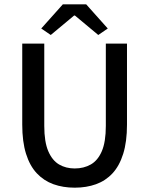

<svg xmlns="http://www.w3.org/2000/svg" viewBox="-20 -857 691 889"><path d="M326 12Q272 12 227.5 -4Q183 -20 150.5 -54.5Q118 -89 100.5 -145Q83 -201 83 -280V-655H185V-274Q185 -200 203.5 -157Q222 -114 253.5 -95.5Q285 -77 326 -77Q368 -77 400.5 -95.5Q433 -114 451.5 -157Q470 -200 470 -274V-655H568V-280Q568 -201 550.5 -145Q533 -89 501 -54.5Q469 -20 424.5 -4Q380 12 326 12ZM215 -695 171 -725 271 -837H379L479 -725L435 -695L327 -785H323Z"/></svg>

Font: Assistant ExtraLight SemiBold
Style: Regular
Weight: 600
Version: Version 3.000